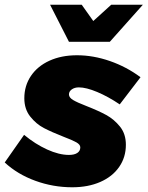

<svg xmlns="http://www.w3.org/2000/svg" viewBox="-41 -785 625 813"><path d="M-21 -97 61 -214Q108 -175 158.5 -152Q209 -129 251 -129Q274 -129 286.5 -137.5Q299 -146 299 -161Q299 -173 282 -182.5Q265 -192 228 -206Q177 -226 144.5 -243Q112 -260 87 -291.5Q62 -323 62 -369Q62 -422 90 -463.5Q118 -505 168.5 -528Q219 -551 285 -551Q354 -551 424.5 -526.5Q495 -502 554 -458L466 -343Q417 -376 370.5 -395.5Q324 -415 293 -415Q275 -415 263 -406.5Q251 -398 251 -385Q251 -372 268.5 -361.5Q286 -351 325 -336Q376 -316 409 -298Q442 -280 467 -249Q492 -218 492 -172Q492 -119 463.5 -78Q435 -37 383.5 -14.5Q332 8 265 8Q184 8 108.5 -19.5Q33 -47 -21 -97ZM430 -765H564L424 -608H251L171 -765H305L354 -696Z"/></svg>

Font: Gontserrat ExtraBold
Style: Italic
Weight: 800
Italic angle: -11.3°
Designer: Julieta Ulanovsky
Foundry: Julieta Ulanovsky
Version: Version 6.001